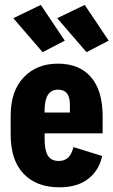

<svg xmlns="http://www.w3.org/2000/svg" viewBox="-20 -759 467 790"><path d="M23.9 -205.1Q23.9 -100.1 76.9 -44.2Q129.9 11.7 224.1 11.7Q299.3 11.7 343.8 -23.7Q388.2 -59.1 400.4 -117.2L282.2 -153.8Q274.4 -123 259.8 -109.9Q245.1 -96.7 221.7 -96.7Q190.9 -96.7 177.2 -118.4Q163.6 -140.1 163.6 -186V-306.2Q163.6 -347.2 177.2 -368.7Q190.9 -390.1 218.8 -390.1Q243.2 -390.1 255.4 -375Q267.6 -359.9 267.6 -327.6V-295.9H108.4V-210.4H402.3V-282.7Q401.9 -386.7 354.2 -441.9Q306.6 -497.1 217.8 -497.1Q130.9 -497.1 77.4 -440.7Q23.9 -384.3 23.9 -283.2ZM155.3 -544.4 246.6 -591.8 147.9 -738.8 34.7 -684.1ZM335.9 -544.4 427.2 -591.8 328.6 -738.8 215.3 -684.1Z"/></svg>

Font: Roboto Flex
Style: wght 700 wdth 25 opsz 34 GRAD 0.00 slnt 0.00 XTRA 468 XOPQ 96 YOPQ 79 YTLC 514 YTUC 712 YTAS 750 YTDE -203.00 YTFI 738
Weight: 700
Width: 1
Designer: Berlow after Robertson
Foundry: Google
Version: Version 3.100